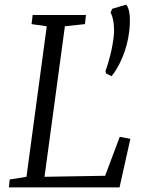

<svg xmlns="http://www.w3.org/2000/svg" viewBox="-20 -812 613 832"><path d="M18.6 0H498L544.9 -210.4L499 -219.2L435.5 -50.3L172.9 -45.9L261.2 -698.2L348.1 -707.5L352.5 -747.1H121.6L116.7 -707.5L182.6 -698.2L94.7 -45.9L22 -34.2ZM463.4 -481.9C495.6 -521 531.2 -593.8 540.5 -680.2C545.4 -727.1 543.5 -773.9 526.9 -792L466.3 -773.9L459 -757.3C468.8 -742.7 477.5 -700.2 473.1 -657.2C466.8 -598.1 451.2 -543.5 437 -503.4L439.5 -493.7Z"/></svg>

Font: Merriweather
Style: Light Italic
Weight: 300
Italic angle: -7.5°
Designer: Eben Sorkin
Foundry: Eben Sorkin
Version: Version 1.001